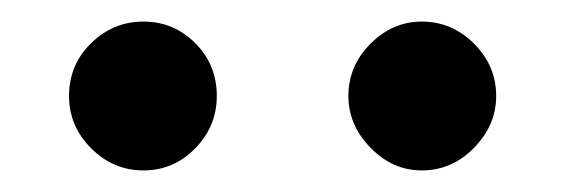

<svg xmlns="http://www.w3.org/2000/svg" viewBox="-20 -751 524 178"><path d="M371 -593Q344 -593 323.5 -614Q303 -635 303 -662Q303 -690 323.5 -710.5Q344 -731 371 -731Q399 -731 419.5 -710.5Q440 -690 440 -662Q440 -635 419.5 -614Q399 -593 371 -593ZM113 -593Q85 -593 64.5 -613.5Q44 -634 44 -662Q44 -691 64.5 -711Q85 -731 113 -731Q141 -731 161 -711Q181 -691 181 -662Q181 -634 161 -613.5Q141 -593 113 -593Z"/></svg>

Font: Figtree Light
Style: Bold
Weight: 700
Version: Version 2.002